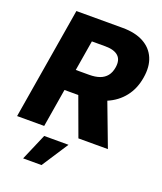

<svg xmlns="http://www.w3.org/2000/svg" viewBox="-175 -836 991 1174"><g transform="rotate(20 320.5 -249.0)"><path d="M-4.9 0 116.2 -727.5H417Q499 -727.5 553.5 -698Q607.9 -668.5 631.1 -614.3Q654.3 -560.1 641.6 -485.4Q629.4 -410.2 587.6 -357.2Q545.9 -304.2 480.5 -276.6Q415 -249 331.5 -249H141.6L165.5 -387.7H322.8Q362.3 -387.7 390.9 -397.9Q419.4 -408.2 436.8 -429.9Q454.1 -451.7 459.5 -485.4Q467.8 -535.6 440.9 -560.5Q414.1 -585.4 355.5 -585.4H268.6L171.4 0ZM394 0 272 -332.5H460.4L585.9 0ZM118.2 230.5 192.4 57.6H350.6L237.8 230.5Z"/></g></svg>

Font: Inter Tight ExtraBold
Style: Italic
Weight: 800
Italic angle: -9.39999°
Designer: Rasmus Andersson
Foundry: rsms
Version: Version 3.004